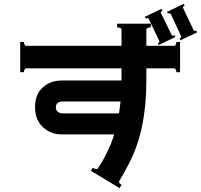

<svg xmlns="http://www.w3.org/2000/svg" viewBox="-20 -890 1044 997"><path d="M1004 -722 917 -681 913 -690Q923 -697 921 -701L866 -819Q865 -821 861 -821Q856 -821 852 -819L847 -828L934 -870L939 -860Q935 -859 932 -856Q929 -853 930 -850L986 -732Q988 -727 999 -731ZM751 -794Q749 -796 746 -796Q741 -796 737 -794L732 -803L819 -844L824 -835Q820 -833 817 -830Q814 -827 815 -824L872 -707Q873 -705 877 -705Q882 -705 886 -707L891 -698L804 -656L800 -666Q803 -667 806 -670Q809 -673 808 -676ZM885 -652Q890 -652 893 -659Q896 -666 896 -672H915V-515H896Q896 -521 893 -528Q890 -535 885 -535H740V-468Q740 -217 652 -45Q624 10 599 50Q598 51 598 54Q598 58 602.5 63Q607 68 611 70L601 87L452 -3L461 -19Q467 -15 476 -13Q485 -11 488 -15Q514 -54 533 -93Q556 -138 573 -192H301Q243 -192 202.5 -230Q162 -268 162 -334Q162 -401 202.5 -436.5Q243 -472 301 -472H611V-486V-535H115Q110 -535 107 -528Q104 -521 104 -515H85V-672H104Q104 -666 107 -659Q110 -652 115 -652H611V-737Q611 -742 603.5 -745Q596 -748 588 -748V-767H763V-748Q755 -748 747.5 -745Q740 -742 740 -737V-652ZM598 -301Q604 -345 606 -363H306Q289 -363 279.5 -355Q270 -347 270 -334Q270 -318 280 -309.5Q290 -301 308 -301Z"/></svg>

Font: Aoboshi One
Style: Regular
Weight: 400
Designer: IKIMOJI
Foundry: Natsumi Matsuba
Version: Version 1.000; ttfautohint (v1.8.3)